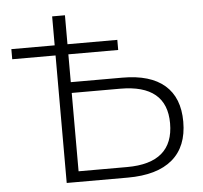

<svg xmlns="http://www.w3.org/2000/svg" viewBox="-52 -797 901 852"><g transform="rotate(-5 398.0 -371.0)"><path d="M268 -396V-47H484Q691 -47 691 -224Q691 -396 484 -396ZM490 -568H268V-444H498Q622 -444 686 -388.5Q750 -333 750 -226Q750 -115 682 -57.5Q614 0 483 0H211V-568H18V-613H211V-742H268V-613H490Z"/></g></svg>

Font: Montserrat-Alt1 Light
Style: Regular
Weight: 300
Designer: Differentunic
Foundry: Differentunic
Version: Version 7.222